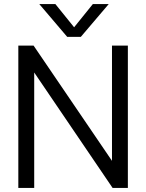

<svg xmlns="http://www.w3.org/2000/svg" viewBox="-20 -923 718 943"><path d="M173 -903H252L344 -789L436 -903H514L377 -742H310ZM70 -699H145L530 -133V-699H608V0H533L148 -567V0H70Z"/></svg>

Font: Prompt Light
Style: Regular
Weight: 300
Designer: Katatrad Team
Foundry: CadsonDemak
Version: Version 1.001